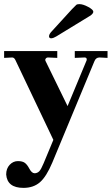

<svg xmlns="http://www.w3.org/2000/svg" viewBox="-22 -673 543 932"><path d="M92 239Q13 239 8 174Q8 145 25 127Q42 109 65 109Q87 109 98.5 117.5Q110 126 120 145Q132 168 146 168Q159 168 169 158Q178 148 190 119L237 6L53 -381Q47 -394 37 -394L-2 -392V-425H256V-392L211 -394Q204 -394 200 -388.5Q196 -383 199 -377L306 -158L398 -379Q399 -380 399 -385Q399 -394 388 -394L341 -392V-425H500V-392L461 -394Q443 -394 436 -375L232 116Q203 185 171.5 212Q140 239 92 239ZM227 -487Q216 -487 216 -497Q216 -508 232 -524L327 -628Q342 -644 348 -649Q352 -653 363 -653Q381 -653 406 -639.5Q431 -626 431 -616Q431 -608 418 -598L251 -496Q238 -488 227 -487Z"/></svg>

Font: UnnaBold
Style: Bold
Weight: 700
Designer: Jorge de Buen Unna
Foundry: Omnibus-Type
Version: Version 2.008;hotconv 1.0.109;makeotfexe 2.5.65596